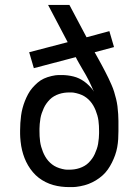

<svg xmlns="http://www.w3.org/2000/svg" viewBox="-20 -755 565 783"><path d="M263 8Q246 8 229.5 6Q213 4 197 -0.5Q181 -5 166 -12.5Q151 -20 138 -30Q125 -40 114 -53Q103 -66 94.5 -80.5Q86 -95 80 -110.5Q74 -126 70 -142.5Q66 -159 64 -178Q62 -197 62 -209V-223Q62 -238 63 -253.5Q64 -269 66 -284Q68 -299 72 -314Q76 -329 81.5 -343Q87 -357 94.5 -371Q102 -385 112 -396.5Q122 -408 133.5 -418Q145 -428 159 -434.5Q173 -441 190.5 -445Q208 -449 219 -449H232Q244 -449 256 -447.5Q268 -446 280 -443Q292 -440 302.5 -435Q313 -430 323 -423Q333 -416 343 -406Q353 -396 358 -389L363 -381Q358 -392 353 -403.5Q348 -415 342.5 -426Q337 -437 330.5 -448.5Q324 -460 316.5 -472.5Q309 -485 303.5 -495Q298 -505 294 -512L289 -522L118 -477L99 -542L256 -583L176 -735H263L333 -603L426 -628L445 -563L366 -542Q373 -529 380.5 -516Q388 -503 395 -489.5Q402 -476 409 -463Q416 -450 422.5 -436Q429 -422 435 -408.5Q441 -395 445.5 -380.5Q450 -366 453.5 -351.5Q457 -337 459 -322Q461 -307 462 -289.5Q463 -272 463 -262V-220Q463 -204 462 -187.5Q461 -171 458 -154.5Q455 -138 449.5 -122.5Q444 -107 436.5 -92Q429 -77 419.5 -63.5Q410 -50 397.5 -39Q385 -28 371 -19.5Q357 -11 341.5 -5Q326 1 307 4.5Q288 8 277 8ZM253 -63H262Q273 -63 283.5 -64.5Q294 -66 304.5 -69.5Q315 -73 324.5 -78.5Q334 -84 341.5 -91.5Q349 -99 355.5 -108Q362 -117 366.5 -127Q371 -137 374.5 -147Q378 -157 380 -168Q382 -179 383 -191.5Q384 -204 384 -211V-220Q384 -231 383.5 -241.5Q383 -252 381.5 -263Q380 -274 377 -284.5Q374 -295 370 -305Q366 -315 360.5 -324.5Q355 -334 348 -342Q341 -350 332.5 -356.5Q324 -363 314 -367.5Q304 -372 291.5 -375Q279 -378 272 -378H263Q252 -378 241.5 -376.5Q231 -375 220.5 -371.5Q210 -368 200.5 -362.5Q191 -357 183.5 -349.5Q176 -342 169.5 -333Q163 -324 158.5 -314Q154 -304 150.5 -294Q147 -284 145 -273Q143 -262 142 -249.5Q141 -237 141 -230V-221Q141 -210 141.5 -199.5Q142 -189 143.5 -178Q145 -167 148 -156.5Q151 -146 155 -136Q159 -126 164.5 -116.5Q170 -107 177 -99Q184 -91 192.5 -84.5Q201 -78 211 -73.5Q221 -69 233.5 -66Q246 -63 253 -63Z"/></svg>

Font: Iosevka Pride
Style: Regular
Weight: 400
Monospace: yes
Designer: Belleve Invis
Foundry: Belleve Invis
Version: Version 30.3.1; ttfautohint (v1.8.4)